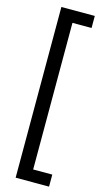

<svg xmlns="http://www.w3.org/2000/svg" viewBox="-165 -915 671 1232"><g transform="rotate(15 170.0 -299.0)"><path d="M301 268H79V-866H301V-786H174V188H301Z"/></g></svg>

Font: Noto Sans Telugu UI SemiCondensed Medium
Style: Regular
Weight: 500
Width: 4
Designer: Jelle Bosma - Monotype Design Team
Foundry: Monotype Imaging Inc.
Version: Version 2.005; ttfautohint (v1.8.4.7-5d5b)